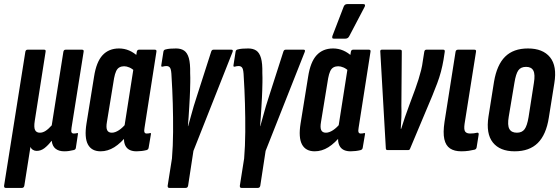

<svg xmlns="http://www.w3.org/2000/svg" viewBox="-41 -734 2739 939"><path d="M-13 185Q-22 185 -21 174L83 -481Q85 -491 94 -491H175Q184 -491 182 -481L129 -143Q124 -111 130.5 -98Q137 -85 154 -85Q168 -85 182 -94Q196 -103 212 -121L269 -481Q271 -491 280 -491H360Q370 -491 368 -481L309 -110Q306 -92 309 -86.5Q312 -81 320 -81Q324 -81 328 -81.5Q332 -82 336 -83Q342 -85 340 -77L330 -11Q329 -2 319 0Q307 3 296 4.5Q285 6 273 6Q247 6 231 -6.5Q215 -19 212 -45H211Q194 -23 176.5 -9.5Q159 4 138 4Q128 4 119.5 -1.5Q111 -7 108 -16L78 174Q76 185 66 185Z M451 6Q407 6 389 -27.5Q371 -61 382 -130L419 -359Q430 -431 460.5 -464Q491 -497 541 -497Q567 -497 590.5 -487Q614 -477 635 -457L620 -384Q606 -398 592 -404Q578 -410 566 -410Q553 -410 543 -404.5Q533 -399 527 -386Q521 -373 517 -352L482 -138Q477 -110 483 -97.5Q489 -85 506 -85Q522 -85 541 -97.5Q560 -110 578 -133L583 -75Q550 -34 518 -14Q486 6 451 6ZM627 6Q554 6 567 -82L570 -99L566 -106L615 -419L622 -443L628 -481Q630 -491 639 -491H716Q726 -491 724 -481L666 -110Q663 -94 665.5 -87.5Q668 -81 676 -81Q681 -81 685 -81.5Q689 -82 692 -83Q699 -85 697 -77L686 -12Q685 -3 676 0Q664 3 651.5 4.5Q639 6 627 6Z M787 185Q778 185 779 174L800 41Q805 -19 805.5 -88.5Q806 -158 804 -227.5Q802 -297 798 -359Q797 -391 791.5 -401Q786 -411 773 -411Q764 -411 754 -408Q750 -407 748.5 -409Q747 -411 748 -416L758 -480Q759 -490 768 -492Q779 -495 791.5 -496Q804 -497 820 -497Q844 -497 859.5 -486.5Q875 -476 882.5 -450Q890 -424 889 -376Q890 -353 889.5 -332Q889 -311 888.5 -291.5Q888 -272 887 -255Q886 -234 884.5 -210.5Q883 -187 881.5 -163Q880 -139 878 -117H879Q885 -138 892 -163.5Q899 -189 906.5 -215Q914 -241 922 -264L992 -482Q995 -491 1003 -491H1091Q1101 -491 1096 -479L905 4L879 174Q877 185 867 185Z M1140 185Q1131 185 1132 174L1153 41Q1158 -19 1158.5 -88.5Q1159 -158 1157 -227.5Q1155 -297 1151 -359Q1150 -391 1144.5 -401Q1139 -411 1126 -411Q1117 -411 1107 -408Q1103 -407 1101.5 -409Q1100 -411 1101 -416L1111 -480Q1112 -490 1121 -492Q1132 -495 1144.5 -496Q1157 -497 1173 -497Q1197 -497 1212.5 -486.5Q1228 -476 1235.5 -450Q1243 -424 1242 -376Q1243 -353 1242.5 -332Q1242 -311 1241.5 -291.5Q1241 -272 1240 -255Q1239 -234 1237.5 -210.5Q1236 -187 1234.5 -163Q1233 -139 1231 -117H1232Q1238 -138 1245 -163.5Q1252 -189 1259.5 -215Q1267 -241 1275 -264L1345 -482Q1348 -491 1356 -491H1444Q1454 -491 1449 -479L1258 4L1232 174Q1230 185 1220 185Z M1498 6Q1454 6 1436 -27.5Q1418 -61 1429 -130L1466 -359Q1477 -431 1507.5 -464Q1538 -497 1588 -497Q1614 -497 1637.5 -487Q1661 -477 1682 -457L1667 -384Q1653 -398 1639 -404Q1625 -410 1613 -410Q1600 -410 1590 -404.5Q1580 -399 1574 -386Q1568 -373 1564 -352L1529 -138Q1524 -110 1530 -97.5Q1536 -85 1553 -85Q1569 -85 1588 -97.5Q1607 -110 1625 -133L1630 -75Q1597 -34 1565 -14Q1533 6 1498 6ZM1674 6Q1601 6 1614 -82L1617 -99L1613 -106L1662 -419L1669 -443L1675 -481Q1677 -491 1686 -491H1763Q1773 -491 1771 -481L1713 -110Q1710 -94 1712.5 -87.5Q1715 -81 1723 -81Q1728 -81 1732 -81.5Q1736 -82 1739 -83Q1746 -85 1744 -77L1733 -12Q1732 -3 1723 0Q1711 3 1698.5 4.5Q1686 6 1674 6ZM1591 -545Q1585 -545 1584 -549Q1583 -553 1585 -559L1640 -702Q1643 -709 1647.5 -711.5Q1652 -714 1658 -714H1736Q1743 -714 1744 -709.5Q1745 -705 1742 -700L1667 -557Q1661 -545 1648 -545Z M1855 0Q1846 0 1846 -8L1819 -479Q1817 -491 1826 -491H1915Q1925 -491 1924 -482L1922 -216Q1923 -188 1922 -160Q1921 -132 1919 -104H1921Q1930 -133 1939.5 -161Q1949 -189 1960 -218L1990 -299Q1999 -324 2006 -346.5Q2013 -369 2018.5 -391Q2024 -413 2027 -437L2034 -481Q2036 -491 2044 -491H2127Q2136 -491 2134 -480L2128 -441Q2123 -412 2115.5 -383.5Q2108 -355 2097 -326Q2086 -297 2073 -265L1965 -8Q1963 0 1955 0Z M2215 6Q2181 6 2160 -8Q2139 -22 2132 -53.5Q2125 -85 2133 -138L2187 -481Q2189 -491 2199 -491H2279Q2289 -491 2287 -481L2231 -128Q2227 -100 2234 -90.5Q2241 -81 2258 -81Q2267 -81 2276 -82Q2285 -83 2293 -85Q2301 -86 2300 -76L2290 -13Q2288 -4 2280 -2Q2268 1 2251.5 3.5Q2235 6 2215 6Z M2476 6Q2404 6 2369.5 -37Q2335 -80 2348 -164L2375 -334Q2389 -417 2429.5 -457Q2470 -497 2541 -497Q2614 -497 2649 -454Q2684 -411 2670 -327L2643 -158Q2630 -75 2589 -34.5Q2548 6 2476 6ZM2487 -85Q2512 -85 2524.5 -102Q2537 -119 2544 -161L2570 -328Q2577 -370 2567.5 -388.5Q2558 -407 2532 -407Q2506 -407 2494 -390Q2482 -373 2475 -330L2447 -163Q2440 -122 2450 -103.5Q2460 -85 2487 -85Z"/></svg>

Font: Sofia Sans Extra Condensed
Style: Bold Italic
Weight: 700
Italic angle: -9°
Designer: Botio Nikoltchev, Ani Petrova
Foundry: lettersoup
Version: Version 4.101